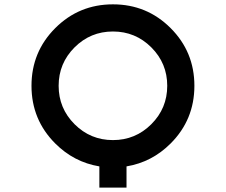

<svg xmlns="http://www.w3.org/2000/svg" viewBox="-20 -770 1040 884"><path d="M500 -125Q603.5 -125 676.8 -198.2Q750 -271.5 750 -375Q750 -478.5 676.8 -551.8Q603.5 -625 500 -625Q396.5 -625 323.2 -551.8Q250 -478.5 250 -375Q250 -271.5 323.2 -198.2Q396.5 -125 500 -125ZM562.5 -3.9V93.8H437.5V-3.9Q320.3 -23.4 234.4 -109.4Q125 -218.8 125 -375Q125 -531.2 234.4 -640.6Q343.8 -750 500 -750Q656.2 -750 765.6 -640.6Q875 -531.2 875 -375Q875 -218.8 765.6 -109.4Q679.7 -23.4 562.5 -3.9Z"/></svg>

Font: Xanmono
Style: Regular
Weight: 400
Designer: GGBotNet
Foundry: GGBotNet
Version: 1.00